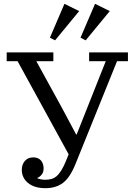

<svg xmlns="http://www.w3.org/2000/svg" viewBox="-20 -972 689 1004"><path d="M218 12Q160 12 127 -15Q94 -42 94 -84Q94 -112 110 -130.5Q126 -149 154 -149Q180 -149 194 -133Q208 -117 208 -91Q208 -71 197.5 -58.5Q187 -46 176 -42V-39Q185 -36 195 -34Q205 -32 216 -32Q234 -32 248.5 -36Q263 -40 275.5 -50.5Q288 -61 300 -80Q312 -99 324 -128L339 -165L72 -652H15V-698H259V-652H170L305 -406L378 -269H381L435 -405L533 -652H446V-698H649V-652H592L375 -115Q346 -43 309 -15.5Q272 12 218 12ZM241 -775 317 -952 394 -914 268 -761ZM401 -775 477 -952 554 -914 428 -761Z"/></svg>

Font: IBM Plex Serif
Style: Regular
Weight: 400
Designer: Mike Abbink, Paul van der Laan, Pieter van Rosmalen
Foundry: Bold Monday
Version: Version 2.6